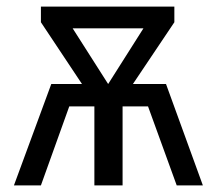

<svg xmlns="http://www.w3.org/2000/svg" viewBox="-20 -560 655 580"><path d="M22.1 0 134.9 -306.2H227.7L103.6 -492.8V-540H506.7V-492.8L381.5 -306.2H481.5L592.8 0H513.8L427.2 -238.5H350.3V0H265.1V-238.5H189.2L103.6 0ZM306.7 -306.2 413.3 -474.4H199.5Z"/></svg>

Font: FiraCode Nerd Font
Style: Regular
Weight: 400
Designer: Carrois Corporate, Edenspiekermann AG, Nikita Prokopov
Foundry: Carrois Corporate, Edenspiekermann AG, Nikita Prokopov
Version: Version 6.002;Nerd Fonts 3.4.0